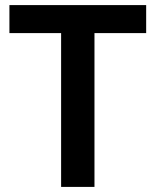

<svg xmlns="http://www.w3.org/2000/svg" viewBox="-20 -734 611 754"><path d="M351 0H220V-604H17V-714H554V-604H351Z"/></svg>

Font: Noto Sans Adlam SemiBold
Style: Regular
Weight: 600
Version: Version 3.001